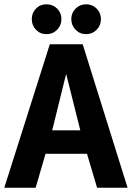

<svg xmlns="http://www.w3.org/2000/svg" viewBox="-24 -874 614 894"><path d="M570 0H428L381 -158H188L142 0H-4L208 -668H361ZM350 -267 284 -530 219 -267ZM124 -785Q124 -814 143.5 -834Q163 -854 192.5 -854Q222 -854 242 -834Q262 -814 262 -785Q262 -756 242 -735.5Q222 -715 192.5 -715Q163 -715 143.5 -735.5Q124 -756 124 -785ZM308 -785Q308 -814 328 -834Q348 -854 377 -854Q406 -854 426 -834Q446 -814 446 -785Q446 -756 426 -735.5Q406 -715 377 -715Q348 -715 328 -735.5Q308 -756 308 -785Z"/></svg>

Font: Rambla
Style: Bold
Weight: 700
Designer: Martin Sommaruga
Foundry: Martin Sommaruga
Version: Version 1.001